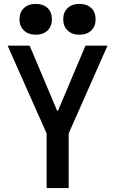

<svg xmlns="http://www.w3.org/2000/svg" viewBox="-20 -964 590 984"><path d="M219 0V-280L19 -730H132L273 -396H277L418 -730H531L332 -280V0ZM163 -786Q126 -786 103 -807.5Q80 -829 80 -865Q80 -902 103 -923Q126 -944 163 -944Q201 -944 223.5 -923Q246 -902 246 -865Q246 -829 223.5 -807.5Q201 -786 163 -786ZM387 -786Q350 -786 327 -807.5Q304 -829 304 -865Q304 -902 327 -923Q350 -944 387 -944Q425 -944 447.5 -923Q470 -902 470 -865Q470 -829 447.5 -807.5Q425 -786 387 -786Z"/></svg>

Font: M PLUS Code Latin SemiExpanded Medium
Style: Regular
Weight: 500
Width: 6
Designer: Coji Morishita
Foundry: UNDERFOREST DESIGN
Version: Version 1.002; ttfautohint (v1.8.3)